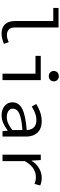

<svg xmlns="http://www.w3.org/2000/svg" viewBox="816 -1572 768 2440"><g transform="rotate(90 1200.0 -352.0)"><path d="M406 12Q329 12 288 -32.5Q247 -77 247 -163V-645H81V-712H329V-157Q329 -104 355 -80Q381 -56 424 -56Q445 -56 467 -61.5Q489 -67 516 -79L537 -17Q504 -5 475 3.5Q446 12 406 12Z M916 0V-419H690V-486H998V0ZM947.8 -588.2Q920 -588.2 901 -605.6Q882 -623 882 -651.6Q882 -680.8 901 -698.2Q920 -715.6 947.8 -715.6Q976.2 -715.6 994.9 -698.2Q1013.6 -680.8 1013.6 -651.6Q1013.6 -623 994.9 -605.6Q976.2 -588.2 947.8 -588.2Z M1446.3 12Q1400.7 12 1363.1 -4.4Q1325.5 -20.9 1303 -51.8Q1280.5 -82.7 1280.5 -126.2Q1280.5 -207.7 1362.8 -250.3Q1445.1 -292.9 1633.2 -307.6Q1632.1 -340.7 1619.5 -368.7Q1606.8 -396.6 1579.1 -413.5Q1551.3 -430.4 1504.3 -430.4Q1472.6 -430.4 1442.1 -421.7Q1411.5 -413.1 1384.2 -399.5Q1356.8 -385.9 1333.8 -371.9L1301.6 -428.3Q1326.3 -444.2 1360.6 -460.5Q1394.8 -476.8 1435.2 -487.4Q1475.5 -498.1 1518.1 -498.1Q1584.7 -498.1 1628.3 -473.3Q1672 -448.5 1693.7 -403.6Q1715.5 -358.7 1715.5 -298.2V0H1647.5L1640.6 -65.9H1637.8Q1597.7 -34.5 1547.7 -11.2Q1497.8 12 1446.3 12ZM1468.2 -54.3Q1509.6 -54.3 1550.6 -73Q1591.7 -91.8 1633.2 -126.4V-253.6Q1529.2 -245.3 1469.7 -229Q1410.1 -212.7 1385.6 -188.4Q1361.1 -164.2 1361.1 -132Q1361.1 -104.6 1376.3 -87.2Q1391.4 -69.9 1415.8 -62.1Q1440.1 -54.3 1468.2 -54.3Z M1945.7 0V-486.1H2014L2021.3 -371.2H2024.1Q2062 -430.1 2117.9 -464.1Q2173.8 -498.1 2240.6 -498.1Q2268 -498.1 2291.3 -493.5Q2314.6 -489 2336.8 -478.1L2318 -407.4Q2292.8 -416.3 2274.8 -420.1Q2256.7 -423.9 2228.5 -423.9Q2173.5 -423.9 2122.6 -392.4Q2071.8 -360.9 2028 -284.7V0Z"/></g></svg>

Font: Source Code Pro ExtraLight
Style: Regular
Weight: 200
Monospace: yes
Designer: Paul D. Hunt, Teo Tuominen
Foundry: Adobe
Version: Version 1.026;hotconv 1.1.0;makeotfexe 2.6.0